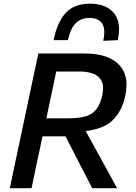

<svg xmlns="http://www.w3.org/2000/svg" viewBox="-20 -996 718 1016"><path d="M32 0Q44 -58.5 55.5 -113Q67 -167.5 81.5 -234.5L132 -473Q146.5 -542.5 158.2 -598Q170 -653.5 183 -713H426.5Q552 -713 609 -654.5Q649.5 -612 649.5 -546.5Q649.5 -520.5 643.5 -491.5Q627 -412.5 580 -363.5Q533 -314.5 433.5 -302.5L487 -205.5Q505 -172.5 525.5 -135.5Q546 -98 565.2 -62.8Q584.5 -27.5 599.5 0H468Q445 -44 424.5 -84.5Q403.5 -125 383 -165L326.5 -274.5H205L196.5 -234.5Q182 -167.5 170.5 -113Q159 -58.5 147 0ZM406 -617.5H277.5Q269.5 -579.5 261.5 -541Q253.5 -502.5 244 -458.5L225.5 -370H344Q397.5 -370 433 -380.5Q468.5 -391 489.8 -417.8Q511 -444.5 521.5 -493Q525.5 -513 525.5 -529.5Q525.5 -554 516 -570.5Q499.5 -597.5 469 -607.5Q438.5 -617.5 406 -617.5ZM526.5 -780Q532 -805.5 532 -825.5Q532 -855 520 -872.5Q499.5 -901 453.5 -901Q407 -901 379.5 -872Q352 -843 339.5 -783.5H263.5Q283.5 -880 328.2 -928.2Q373 -976.5 457 -976.5Q540 -976.5 582 -927.5Q610 -894.5 610 -840.5Q610 -814.5 603.5 -783.5Z"/></svg>

Font: Heraclito Medium
Style: Italic
Weight: 500
Italic angle: -12°
Designer: Kostas Bartsokas (font) & Cristiano Sobral (main changes)
Foundry: Kostas Bartsokas (font) & Cristiano Sobral (main changes)
Version: Version 1.00;July 8, 2020;FontCreator 13.0.0.2655 64-bit